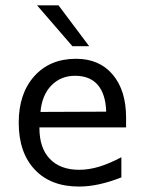

<svg xmlns="http://www.w3.org/2000/svg" viewBox="-20 -684 540 716"><path d="M450.2 -245.1V-209H127V-207Q127 -131.8 166 -91.3Q205.1 -50.8 275.4 -50.8Q311.5 -50.8 350.1 -62.5Q388.7 -74.2 432.6 -97.7V-22.5Q390.6 -5.9 351.1 2.9Q311.5 11.7 274.4 11.7Q168.9 11.7 109.4 -51.8Q49.8 -115.2 49.8 -226.6Q49.8 -335 107.9 -399.9Q166 -464.8 263.7 -464.8Q350.6 -464.8 400.4 -405.8Q450.2 -346.7 450.2 -245.1ZM376 -267.6Q374 -333 344.7 -367.2Q315.4 -401.4 259.8 -401.4Q207 -401.4 171.9 -365.7Q136.7 -330.1 130.9 -266.6ZM198.2 -664.1 312.5 -511.7H250L118.2 -664.1Z"/></svg>

Font: BabelStone Xiangqi Colour
Style: Regular
Weight: 400
Designer: Andrew West
Foundry: BabelStone
Version: Version 11.001 November 01, 2021